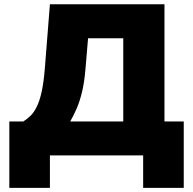

<svg xmlns="http://www.w3.org/2000/svg" viewBox="-20 -748 929 924"><path d="M24.9 156.2V-163.6H92.3Q111.3 -175.3 127.9 -191.9Q144.5 -208.5 158 -236.3Q171.4 -264.2 180.9 -308.3Q190.4 -352.5 195.8 -418.9L220.2 -727.5H771.5V-163.6H864.3V156.2H668.9V0H220.2V156.2ZM317.9 -163.6H573.2V-564H403.8L391.6 -418.9Q386.2 -352.5 374.8 -305.4Q363.3 -258.3 348.4 -224.4Q333.5 -190.4 317.9 -163.6Z"/></svg>

Font: Inter 20pt Black
Style: Regular
Weight: 900
Version: Version 4.001;git-66647c0bb